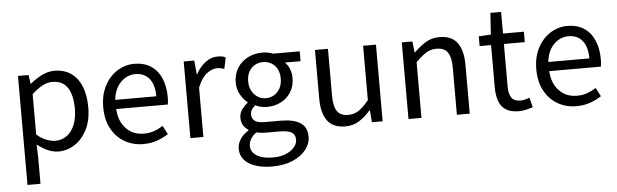

<svg xmlns="http://www.w3.org/2000/svg" viewBox="-55 -901 4352 1355"><g transform="rotate(-5 2121.0 -223.0)"><path d="M92 229V-543H167L176 -480H178Q215 -511 259.5 -534Q304 -557 351 -557Q421 -557 469.5 -522.5Q518 -488 542.5 -426Q567 -364 567 -280Q567 -187 533.5 -121.5Q500 -56 446.5 -21.5Q393 13 331 13Q294 13 256 -3.5Q218 -20 181 -50L184 45V229ZM316 -64Q361 -64 396.5 -89.5Q432 -115 452 -163.5Q472 -212 472 -279Q472 -339 457.5 -384.5Q443 -430 412 -455Q381 -480 328 -480Q294 -480 258.5 -461Q223 -442 184 -406V-120Q220 -89 255 -76.5Q290 -64 316 -64Z M932 13Q859 13 800 -21Q741 -55 706.5 -118.5Q672 -182 672 -271Q672 -338 692 -390.5Q712 -443 746.5 -480.5Q781 -518 825 -537.5Q869 -557 915 -557Q985 -557 1033 -526Q1081 -495 1106.5 -437.5Q1132 -380 1132 -302Q1132 -287 1131 -274Q1130 -261 1128 -250H762Q765 -192 788.5 -149.5Q812 -107 851 -83.5Q890 -60 942 -60Q982 -60 1014.5 -71.5Q1047 -83 1078 -103L1110 -42Q1075 -19 1031 -3Q987 13 932 13ZM761 -315H1052Q1052 -397 1016.5 -440.5Q981 -484 917 -484Q879 -484 845.5 -464Q812 -444 789.5 -407Q767 -370 761 -315Z M1266 0V-543H1341L1350 -444H1352Q1380 -496 1420.5 -526.5Q1461 -557 1506 -557Q1525 -557 1538.5 -554.5Q1552 -552 1564 -545L1547 -466Q1533 -470 1522 -472.5Q1511 -475 1494 -475Q1461 -475 1423 -446.5Q1385 -418 1358 -349V0Z M1823 250Q1757 250 1706 233Q1655 216 1627 183.5Q1599 151 1599 105Q1599 70 1620 37.5Q1641 5 1679 -18V-23Q1658 -36 1644 -58Q1630 -80 1630 -112Q1630 -146 1649.5 -172Q1669 -198 1690 -213V-217Q1663 -238 1641 -276Q1619 -314 1619 -363Q1619 -423 1647 -466.5Q1675 -510 1721.5 -533.5Q1768 -557 1822 -557Q1846 -557 1865.5 -553Q1885 -549 1899 -543H2088V-473H1977Q1997 -454 2009 -425Q2021 -396 2021 -361Q2021 -303 1994.5 -260.5Q1968 -218 1923 -195Q1878 -172 1822 -172Q1803 -172 1781.5 -177Q1760 -182 1742 -191Q1727 -179 1717 -164Q1707 -149 1707 -126Q1707 -101 1727 -84Q1747 -67 1802 -67H1909Q2003 -67 2050.5 -36Q2098 -5 2098 62Q2098 112 2064 155Q2030 198 1968.5 224Q1907 250 1823 250ZM1822 -234Q1854 -234 1880.5 -250Q1907 -266 1922.5 -295Q1938 -324 1938 -363Q1938 -403 1922.5 -431.5Q1907 -460 1881 -475Q1855 -490 1822 -490Q1791 -490 1764.5 -475Q1738 -460 1722.5 -432Q1707 -404 1707 -363Q1707 -324 1723 -295Q1739 -266 1765 -250Q1791 -234 1822 -234ZM1836 187Q1888 187 1926.5 171Q1965 155 1986.5 129.5Q2008 104 2008 77Q2008 38 1980 23Q1952 8 1898 8H1804Q1789 8 1770.5 6.5Q1752 5 1734 0Q1705 20 1692 44.5Q1679 69 1679 92Q1679 135 1720.5 161Q1762 187 1836 187Z M2363 13Q2277 13 2236.5 -41Q2196 -95 2196 -199V-543H2288V-210Q2288 -135 2312 -100.5Q2336 -66 2390 -66Q2432 -66 2465 -88Q2498 -110 2537 -158V-543H2628V0H2552L2545 -85H2542Q2504 -41 2461.5 -14Q2419 13 2363 13Z M2811 0V-543H2886L2895 -464H2897Q2936 -503 2979.5 -530Q3023 -557 3079 -557Q3165 -557 3205 -502.5Q3245 -448 3245 -344V0H3154V-332Q3154 -409 3129.5 -443Q3105 -477 3051 -477Q3009 -477 2976 -456Q2943 -435 2903 -394V0Z M3591 13Q3534 13 3500 -9.5Q3466 -32 3451.5 -73Q3437 -114 3437 -168V-469H3356V-538L3442 -543L3452 -696H3528V-543H3676V-469H3528V-165Q3528 -116 3546.5 -88.5Q3565 -61 3612 -61Q3627 -61 3644 -65.5Q3661 -70 3674 -76L3692 -7Q3669 1 3643 7Q3617 13 3591 13Z M4000 13Q3927 13 3868 -21Q3809 -55 3774.5 -118.5Q3740 -182 3740 -271Q3740 -338 3760 -390.5Q3780 -443 3814.5 -480.5Q3849 -518 3893 -537.5Q3937 -557 3983 -557Q4053 -557 4101 -526Q4149 -495 4174.5 -437.5Q4200 -380 4200 -302Q4200 -287 4199 -274Q4198 -261 4196 -250H3830Q3833 -192 3856.5 -149.5Q3880 -107 3919 -83.5Q3958 -60 4010 -60Q4050 -60 4082.5 -71.5Q4115 -83 4146 -103L4178 -42Q4143 -19 4099 -3Q4055 13 4000 13ZM3829 -315H4120Q4120 -397 4084.5 -440.5Q4049 -484 3985 -484Q3947 -484 3913.5 -464Q3880 -444 3857.5 -407Q3835 -370 3829 -315Z"/></g></svg>

Font: Noto Sans JP Thin
Style: Regular
Weight: 400
Version: Version 2.004-H2;hotconv 1.0.118;makeotfexe 2.5.65603